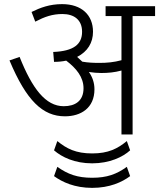

<svg xmlns="http://www.w3.org/2000/svg" viewBox="-20 -652 772 931"><path d="M438 -219C438 -251 428 -279 411 -303C430 -300 452 -298 471 -298C505 -298 536 -301 569 -310V0H623V-574H732V-622H492V-574H569V-360C532 -350 499 -347 462 -347C436 -347 407 -348 379 -353C371 -361 362 -369 354 -376C405 -402 431 -445 431 -498C431 -579 376 -632 281 -632C221 -632 176 -615 133 -594L151 -547C197 -571 234 -584 283 -584C339 -584 378 -556 378 -498C378 -437 337 -404 238 -400L242 -352C263 -352 283 -354 301 -358C350 -321 385 -278 385 -224C385 -162 344 -137 289 -137C201 -137 136 -223 75 -376L26 -359C108 -164 187 -88 295 -88C372 -88 438 -128 438 -219ZM427 140C510 140 575 110 611 77L595 32C550 69 505 92 427 92C348 92 303 69 258 32L242 77C280 110 342 140 427 140ZM427 259C512 259 572 231 611 202L595 157C545 193 498 210 427 210C355 210 309 193 258 157L242 202C282 231 342 259 427 259Z"/></svg>

Font: Noto Sans Devanagari UI Light
Style: Regular
Weight: 300
Designer: Jelle Bosma - Monotype Design Team
Foundry: Monotype Imaging Inc.
Version: Version 2.004